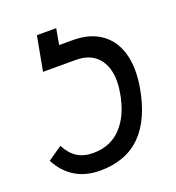

<svg xmlns="http://www.w3.org/2000/svg" viewBox="-133 -831 867 948"><g transform="rotate(-20 300.0 -357.0)"><path d="M14.5 -120.5 89 -172Q112 -127 146.2 -105Q180.5 -83 230.5 -83Q321.5 -83 378.8 -144Q436 -205 455 -314.5Q461 -347.5 461 -376.5Q461 -454.5 420.8 -499.5Q380.5 -544.5 306 -544.5H133.5L167 -725H268.5L253.5 -641.5H324.5Q403 -641.5 456.8 -610.5Q510.5 -579.5 537.2 -523.8Q564 -468 564 -393Q564 -355.5 557 -312Q503 10.5 234 10.5Q156.5 10.5 101.8 -23.5Q47 -57.5 14.5 -120.5Z"/></g></svg>

Font: JuliaMono
Style: Bold Italic
Weight: 700
Italic angle: -9°
Monospace: yes
Designer: cormullion
Foundry: corm
Version: Version 0.057; ttfautohint (v1.8.4)